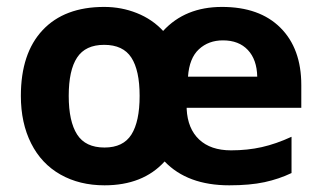

<svg xmlns="http://www.w3.org/2000/svg" viewBox="-20 -537 948 566"><path d="M655.8 9.3Q532.7 9.3 465.3 -61Q401.4 9.3 288.1 9.3Q214.4 9.3 158.2 -22.5Q102.1 -54.2 71.8 -114.3Q41.5 -174.3 41.5 -254.4Q41.5 -379.9 105.7 -448.2Q169.9 -516.6 287.1 -516.6Q337.9 -516.6 383.3 -498.5Q428.7 -480.5 460.9 -445.8Q525.9 -516.6 634.3 -516.6Q745.1 -516.6 806.6 -455.3Q868.2 -394 868.2 -286.1V-219.2H530.3V-215.3Q533.2 -157.7 567.1 -125.7Q601.1 -93.8 661.1 -93.8Q709.5 -93.8 751.7 -103.3Q793.9 -112.8 839.4 -133.8V-26.9Q802.7 -9.3 759.8 0Q716.8 9.3 655.8 9.3ZM182.6 -254.4Q182.6 -179.2 207.3 -140.6Q231.9 -102.1 288.1 -102.1Q343.3 -102.1 367.4 -140.4Q391.6 -178.7 391.6 -254.4Q391.6 -329.6 367.2 -367.2Q342.8 -404.8 287.1 -404.8Q231.9 -404.8 207.3 -367.4Q182.6 -330.1 182.6 -254.4ZM637.2 -418Q594.7 -418 566.4 -391.8Q538.1 -365.7 534.2 -311H738.3Q737.3 -361.3 710.7 -389.6Q684.1 -418 637.2 -418Z"/></svg>

Font: Bpm'online Open Sans
Style: Bold
Weight: 700
Foundry: Ascender Corporation
Version: Version 1.10